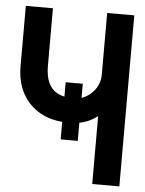

<svg xmlns="http://www.w3.org/2000/svg" viewBox="-51 -742 591 783"><g transform="rotate(5 244.5 -350.0)"><path d="M212 -404V-170H282V-404ZM467 -700H356V-446Q356 -425 347.5 -406Q339 -387 324.5 -372.5Q310 -358 291 -349.5Q272 -341 251 -341Q210 -341 184 -355Q158 -369 146 -396.5Q134 -424 134 -463V-700H23V-454Q23 -388 49.5 -340.5Q76 -293 123.5 -267Q171 -241 234 -241Q257 -241 278 -244Q299 -247 318.5 -255.5Q338 -264 356 -278V0H467Z"/></g></svg>

Font: Advent Pro
Style: Regular
Weight: 400
Designer: VivaRado, Andreas Kalpakidis
Foundry: VivaRado, Andreas Kalpakidis
Version: Version 3.000